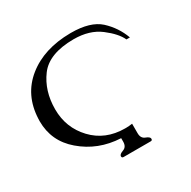

<svg xmlns="http://www.w3.org/2000/svg" viewBox="-154 -835 978 984"><g transform="rotate(-30 335.0 -343.0)"><path d="M426.8 -69.8Q426.8 -39.1 450.4 -30.3Q474.1 -21.5 474.1 -9.8Q474.1 0 464.4 0H303.7Q293.5 0 293.5 -9.8Q293.5 -21.5 317.4 -30Q341.3 -38.6 341.3 -69.3V-89.8Q208.5 -96.2 113.3 -178.2Q22.9 -255.4 22.9 -373.5Q22.9 -380.9 23.4 -388.2Q29.3 -525.4 128.2 -605Q227.1 -684.6 383.8 -686H388.2Q502 -686 557.1 -636.2Q612.8 -585 638.2 -514.6H617.7Q597.7 -558.6 537.4 -604.7Q477.1 -650.9 383.3 -650.9Q237.3 -650.4 179.7 -573Q122.1 -495.6 122.1 -386.7Q122.1 -277.8 194.8 -200.7Q267.6 -123.5 383.3 -123H390.6Q406.2 -123 426.8 -126Z"/></g></svg>

Font: Caudex
Style: Regular
Weight: 400
Version: Version 1.04